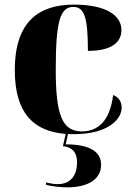

<svg xmlns="http://www.w3.org/2000/svg" viewBox="-20 -570 581 830"><path d="M300 10C446 10 506 -54 506 -105C506 -131 491 -152 469 -159C455 -44 401 -2 334 -2C250 -2 221 -70 221 -268C221 -475 239 -540 297 -540C345 -540 360 -494 360 -350C483 -350 505 -403 505 -440C505 -500 444 -550 300 -550C154 -550 44 -483 44 -267C44 -75 130 -2 264 9L252 62C285 65 313 82 313 132C313 189 285 226 229 226C214 226 198 223 179 219V229C203 236 249 240 270 240C362 240 417 204 417 142C417 83 363 54 264 54L274 9C282 10 291 10 300 10Z"/></svg>

Font: Noto Serif Display ExtraBold
Style: Regular
Weight: 800
Designer: Monotype Design Team
Foundry: Monotype Imaging Inc.
Version: Version 2.009